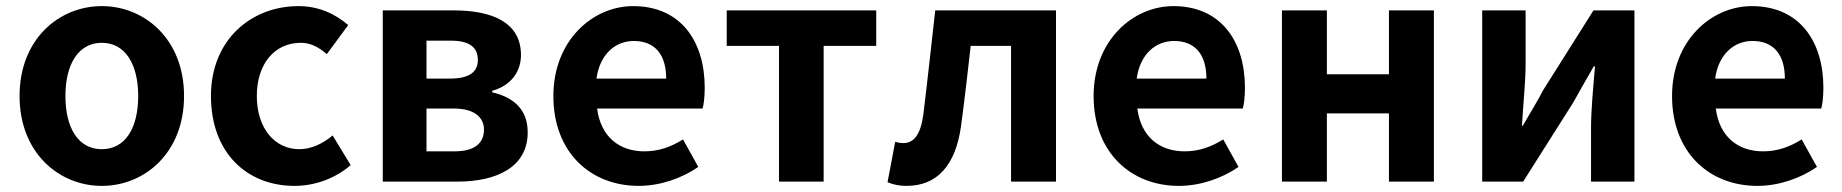

<svg xmlns="http://www.w3.org/2000/svg" viewBox="-20 -594 6026 628"><path d="M313 14C453 14 582 -94 582 -280C582 -466 453 -574 313 -574C173 -574 44 -466 44 -280C44 -94 173 14 313 14ZM313 -106C237 -106 194 -174 194 -280C194 -385 237 -454 313 -454C389 -454 432 -385 432 -280C432 -174 389 -106 313 -106Z M943 14C1005 14 1073 -7 1127 -54L1068 -151C1037 -125 999 -106 959 -106C879 -106 820 -174 820 -280C820 -385 878 -454 964 -454C995 -454 1021 -441 1049 -417L1119 -512C1078 -547 1025 -574 956 -574C804 -574 670 -466 670 -280C670 -94 788 14 943 14Z M1232 0H1476C1604 0 1706 -47 1706 -161C1706 -238 1658 -276 1590 -292V-297C1654 -315 1684 -362 1684 -414C1684 -522 1588 -560 1464 -560H1232ZM1375 -337V-461H1455C1517 -461 1543 -438 1543 -398C1543 -360 1517 -337 1452 -337ZM1375 -99V-239H1464C1532 -239 1563 -210 1563 -170C1563 -127 1534 -99 1467 -99Z M2069 14C2138 14 2209 -10 2264 -48L2214 -138C2174 -113 2134 -99 2088 -99C2005 -99 1945 -147 1933 -239H2278C2282 -252 2285 -279 2285 -307C2285 -461 2205 -574 2051 -574C1918 -574 1790 -461 1790 -280C1790 -95 1912 14 2069 14ZM1931 -337C1942 -418 1994 -460 2053 -460C2125 -460 2159 -412 2159 -337Z M2528 0H2674V-444H2846V-560H2357V-444H2528Z M2945 14C3046 14 3105 -54 3123 -179C3135 -267 3145 -356 3155 -444H3287V0H3434V-560H3039C3026 -446 3014 -332 3000 -219C2991 -152 2968 -126 2935 -126C2924 -126 2916 -128 2908 -130L2883 2C2902 10 2921 14 2945 14Z M3836 14C3905 14 3976 -10 4031 -48L3981 -138C3941 -113 3901 -99 3855 -99C3772 -99 3712 -147 3700 -239H4045C4049 -252 4052 -279 4052 -307C4052 -461 3972 -574 3818 -574C3685 -574 3557 -461 3557 -280C3557 -95 3679 14 3836 14ZM3698 -337C3709 -418 3761 -460 3820 -460C3892 -460 3926 -412 3926 -337Z M4173 0H4320V-223H4523V0H4670V-560H4523V-351H4320V-560H4173Z M4828 0H4962L5126 -259C5144 -292 5174 -344 5193 -377H5197C5191 -307 5184 -233 5184 -176V0H5326V-560H5192L5028 -300C5011 -267 4980 -216 4961 -183H4958C4962 -252 4970 -327 4970 -383V-560H4828Z M5728 14C5797 14 5868 -10 5923 -48L5873 -138C5833 -113 5793 -99 5747 -99C5664 -99 5604 -147 5592 -239H5937C5941 -252 5944 -279 5944 -307C5944 -461 5864 -574 5710 -574C5577 -574 5449 -461 5449 -280C5449 -95 5571 14 5728 14ZM5590 -337C5601 -418 5653 -460 5712 -460C5784 -460 5818 -412 5818 -337Z"/></svg>

Font: DAIFUKU Sans JP
Style: Bold
Weight: 700
Designer: Original font ‘Source Han Sans JP’ : Ryoko NISHIZUKA  (kana, bopomofo & ideographs); Paul D. Hunt (Latin, Greek & Cyrill
Foundry: Daifuku
Version: Version 1.001